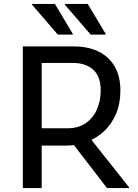

<svg xmlns="http://www.w3.org/2000/svg" viewBox="-20 -956 700 976"><path d="M152 -216V-304H324Q380 -304 417.5 -331Q455 -358 473.5 -402Q492 -446 492 -496Q492 -568 453.5 -602Q415 -636 352 -636H152V-720H356Q428 -720 481 -694Q534 -668 563 -618Q592 -568 592 -496Q592 -429 569.5 -376.5Q547 -324 508.5 -288.5Q470 -253 421.5 -234.5Q373 -216 320 -216ZM96 0V-720H192V0ZM524 0 336 -244 436 -256 636 -4V0ZM274 -780 143 -932V-936H259L350 -784V-780ZM441 -780 310 -932V-936H426L517 -784V-780Z"/></svg>

Font: Kufam
Style: Regular
Weight: 400
Designer: Wael Morcos, Artur Schmal
Foundry: Original Type
Version: Version 1.301; ttfautohint (v1.8.3)